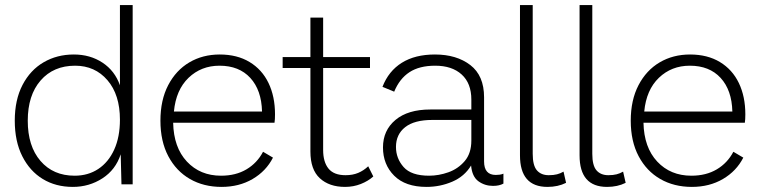

<svg xmlns="http://www.w3.org/2000/svg" viewBox="-20 -724 2981 754"><path d="M266 10Q199 10 148 -21Q97 -52 67.5 -110.5Q38 -169 38 -250Q38 -332 68.5 -390.5Q99 -449 151.5 -479.5Q204 -510 270 -510Q334 -510 382.5 -478Q431 -446 451 -389V-704H501V0H457L454 -118Q434 -57 382 -23.5Q330 10 266 10ZM273 -34Q326 -34 366 -60.5Q406 -87 428.5 -136.5Q451 -186 451 -254Q451 -352 402 -409Q353 -466 275 -466Q190 -466 139.5 -408Q89 -350 89 -250Q89 -150 139 -92Q189 -34 273 -34Z M850 10Q780 10 726 -21Q672 -52 641 -110.5Q610 -169 610 -250Q610 -331 640.5 -389.5Q671 -448 723.5 -479Q776 -510 843 -510Q911 -510 960 -480.5Q1009 -451 1034.5 -398Q1060 -345 1060 -275Q1060 -265 1059.5 -256.5Q1059 -248 1058 -242H660Q662 -145 714 -89.5Q766 -34 848 -34Q906 -34 948 -59Q990 -84 1013 -128L1052 -105Q1025 -52 972 -21Q919 10 850 10ZM663 -286H1009Q1007 -370 963 -418Q919 -466 842 -466Q770 -466 720.5 -418.5Q671 -371 663 -286Z M1426 -71 1446 -31Q1426 -13 1397 -1.5Q1368 10 1335 10Q1273 10 1236 -24Q1199 -58 1199 -129V-457H1090V-500H1199V-655H1249V-500H1433V-457H1249V-135Q1249 -88 1270 -62Q1291 -36 1337 -36Q1365 -36 1386.5 -45Q1408 -54 1426 -71Z M1831 -333Q1831 -397 1793 -431.5Q1755 -466 1689 -466Q1627 -466 1588 -440.5Q1549 -415 1528 -364L1482 -383Q1506 -445 1558 -477.5Q1610 -510 1688 -510Q1773 -510 1827 -468.5Q1881 -427 1881 -342V-90Q1881 -37 1927 -37Q1934 -37 1942 -38Q1950 -39 1957 -42V-3Q1941 6 1916 6Q1884 6 1859 -12Q1834 -30 1830 -74Q1804 -31 1756 -10.5Q1708 10 1655 10Q1572 10 1528 -34Q1484 -78 1484 -145Q1484 -212 1533 -253Q1582 -294 1670 -294H1831ZM1665 -34Q1703 -34 1741 -47.5Q1779 -61 1805 -91.5Q1831 -122 1831 -172V-253H1678Q1607 -253 1571 -224.5Q1535 -196 1535 -147Q1535 -102 1565 -68Q1595 -34 1665 -34Z M2072 -704V-120Q2072 -74 2088.5 -55Q2105 -36 2135 -36Q2154 -36 2167.5 -39.5Q2181 -43 2193 -50L2203 -6Q2171 10 2130 10Q2022 10 2022 -114V-704Z M2306 -704V-120Q2306 -74 2322.5 -55Q2339 -36 2369 -36Q2388 -36 2401.5 -39.5Q2415 -43 2427 -50L2437 -6Q2405 10 2364 10Q2256 10 2256 -114V-704Z M2697 10Q2627 10 2573 -21Q2519 -52 2488 -110.5Q2457 -169 2457 -250Q2457 -331 2487.5 -389.5Q2518 -448 2570.5 -479Q2623 -510 2690 -510Q2758 -510 2807 -480.5Q2856 -451 2881.5 -398Q2907 -345 2907 -275Q2907 -265 2906.5 -256.5Q2906 -248 2905 -242H2507Q2509 -145 2561 -89.5Q2613 -34 2695 -34Q2753 -34 2795 -59Q2837 -84 2860 -128L2899 -105Q2872 -52 2819 -21Q2766 10 2697 10ZM2510 -286H2856Q2854 -370 2810 -418Q2766 -466 2689 -466Q2617 -466 2567.5 -418.5Q2518 -371 2510 -286Z"/></svg>

Font: Prodigy Sans Light
Style: Regular
Weight: 300
Designer: Wei Huang
Foundry: Wei Huang
Version: Version 1.003; ttfautohint (v1.8.3)